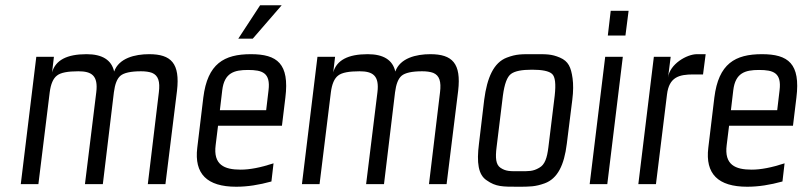

<svg xmlns="http://www.w3.org/2000/svg" viewBox="-20 -700 3052 730"><path d="M547 -494C493 -494 432 -479 414 -428C404 -472 369 -494 309 -494C234 -494 191 -471 178 -425L185 -484H118L59 0H126L169 -349C173 -380 182 -402 197 -413C211 -424 238 -429 278 -429C328 -429 354 -413 346 -349L303 0H371L413 -349C417 -380 425 -401 438 -412C451 -423 477 -429 516 -429C533 -429 547 -427 558 -423C582 -413 589 -390 584 -349L542 0H609L653 -355C665 -459 631 -494 547 -494Z M934 -494C832 -494 769 -458 753 -329L730 -138C718 -39 767 10 878 10C921 10 965 3 1012 -10L1020 -79C971 -63 930 -55 895 -55C833 -55 790 -73 800 -149L809 -222H1052L1065 -329C1081 -458 1034 -494 934 -494ZM923 -434C978 -434 1009 -423 1001 -357L992 -281H816L825 -357C833 -423 870 -434 923 -434ZM1051 -680H969L886 -553H941Z M1616 -494C1562 -494 1501 -479 1483 -428C1473 -472 1438 -494 1378 -494C1303 -494 1260 -471 1247 -425L1254 -484H1187L1128 0H1195L1238 -349C1242 -380 1251 -402 1266 -413C1280 -424 1307 -429 1347 -429C1397 -429 1423 -413 1415 -349L1372 0H1440L1482 -349C1486 -380 1494 -401 1507 -412C1520 -423 1546 -429 1585 -429C1602 -429 1616 -427 1627 -423C1651 -413 1658 -390 1653 -349L1611 0H1678L1722 -355C1734 -459 1700 -494 1616 -494Z M2156 -321C2160 -353 2160 -380 2157 -402C2151 -445 2141 -467 2109 -481C2076 -495 2057 -494 2010 -494C1963 -494 1944 -495 1907 -481C1857 -462 1832 -405 1821 -321L1801 -153C1792 -82 1798 -35 1831 -14C1865 10 1891 10 1948 10C1994 10 2015 10 2051 -3C2100 -21 2125 -72 2135 -153ZM2065 -140C2060 -100 2052 -74 2030 -62C2006 -48 1991 -49 1955 -49C1920 -49 1904 -48 1883 -62C1865 -74 1863 -100 1868 -140L1892 -336C1898 -381 1908 -408 1923 -419C1938 -430 1964 -435 2003 -435C2041 -435 2067 -430 2079 -419C2091 -408 2094 -381 2089 -336Z M2358 -565 2370 -659H2302L2291 -565ZM2289 0 2348 -484H2281L2222 0Z M2520 -405 2530 -484H2466L2407 0H2474L2516 -341C2524 -407 2562 -417 2616 -417H2653L2663 -494H2630C2591 -494 2526 -456 2520 -405Z M2877 -494C2775 -494 2712 -458 2696 -329L2673 -138C2661 -39 2710 10 2821 10C2864 10 2908 3 2955 -10L2963 -79C2914 -63 2873 -55 2838 -55C2776 -55 2733 -73 2743 -149L2752 -222H2995L3008 -329C3024 -458 2977 -494 2877 -494ZM2866 -434C2921 -434 2952 -423 2944 -357L2935 -281H2759L2768 -357C2776 -423 2813 -434 2866 -434Z"/></svg>

Font: Gamestation Condensed
Style: Italic
Weight: 400
Width: 3
Designer: Jonas Hecksher
Foundry: Jonas Hecksher, Playtypeª, e-types AS
Version: Version 1.003